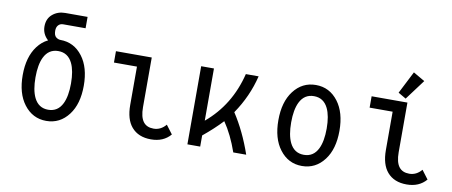

<svg xmlns="http://www.w3.org/2000/svg" viewBox="-67 -1018 3063 1300"><g transform="rotate(10 1465.0 -368.0)"><path d="M139.6 -68.4Q83 -143.1 83 -268.6Q83 -393.1 139.6 -468.8Q170.4 -509.8 211.4 -529.3Q170.9 -566.4 170.9 -618.2Q170.9 -671.9 206.8 -702.1Q242.7 -732.4 293.5 -732.4H447.3V-654.3H293.5Q272 -654.3 259.3 -639.6Q247.6 -626 247.6 -602.5Q247.6 -570.8 262.7 -558.6Q276.9 -547.4 293 -546.9Q387.2 -546.9 446.3 -468.8Q502.9 -394 502.9 -268.6Q502.9 -143.1 446.3 -68.4Q387.2 9.8 293 9.8Q198.7 9.8 139.6 -68.4ZM390.1 -129.9Q415 -181.2 415 -268.6Q415 -356 390.1 -407.2Q359.4 -470.2 293 -470.2Q226.6 -470.2 195.8 -407.2Q170.9 -356 170.9 -268.6Q170.9 -181.2 195.8 -129.9Q226.6 -66.9 293 -66.9Q359.4 -66.9 390.1 -129.9Z M1147.5 -47.4Q1098.6 9.8 1013.2 9.8Q926.3 9.8 879.4 -44.9Q835 -96.7 835 -195.8V-459H676.8V-537.1H922.9V-195.8Q922.9 -127.4 947.8 -95.2Q971.2 -64.9 1018.1 -64.9Q1067.4 -64.9 1102.5 -106.9Z M1262.7 0V-537.1H1350.6V-178.2Q1515.6 -316.4 1569.8 -537.1H1657.7Q1623 -394.5 1537.6 -269.5Q1614.3 -152.3 1667 0H1578.1Q1538.1 -115.2 1481.4 -197.8Q1425.3 -137.7 1350.6 -76.7V0Z M2147.9 -129.9Q2172.9 -181.2 2172.9 -268.6Q2172.9 -356 2147.9 -407.2Q2117.2 -470.2 2050.8 -470.2Q1984.4 -470.2 1953.6 -407.2Q1928.7 -356 1928.7 -268.6Q1928.7 -181.2 1953.6 -129.9Q1984.4 -66.9 2050.8 -66.9Q2117.2 -66.9 2147.9 -129.9ZM1897.5 -68.4Q1840.8 -143.1 1840.8 -268.6Q1840.8 -394 1897.5 -468.8Q1956.5 -546.9 2050.8 -546.9Q2145 -546.9 2204.1 -468.8Q2260.7 -394 2260.7 -268.6Q2260.7 -143.1 2204.1 -68.4Q2145 9.8 2050.8 9.8Q1956.5 9.8 1897.5 -68.4Z M2905.3 -47.4Q2856.4 9.8 2771 9.8Q2684.1 9.8 2637.2 -44.9Q2592.8 -96.7 2592.8 -195.8V-459H2434.6V-537.1H2680.7V-195.8Q2680.7 -127.4 2705.6 -95.2Q2729 -64.9 2775.9 -64.9Q2825.2 -64.9 2860.4 -106.9ZM2688.5 -746.1 2767.6 -700.2 2664.1 -561.5 2610.4 -592.8Z"/></g></svg>

Font: Consola Mono
Style: Book
Weight: 400
Monospace: yes
Designer: Wojciech Kalinowski "wmk69" (wmk69@o2.pl)
Foundry: Wojciech Kalinowski "wmk69" (wmk69@o2.pl)
Version: Version 2.1.0